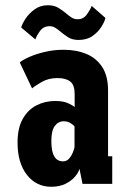

<svg xmlns="http://www.w3.org/2000/svg" viewBox="-20 -702 490 733"><path d="M175.5 11Q118 11 82.5 -34.8Q47 -80.5 47 -158Q47 -213 66.8 -248Q86.5 -283 119.2 -299.8Q152 -316.5 190.5 -316.5Q222 -316.5 241 -307.5Q260 -298.5 265 -293V-343.5Q265 -377.5 248.2 -390.8Q231.5 -404 199 -404Q164.5 -404 137.8 -388.2Q111 -372.5 102.5 -364.5L55.5 -463.5Q64.5 -472 89.5 -483.5Q114.5 -495 149.5 -503.5Q184.5 -512 223.5 -512Q270.5 -512 308.8 -496.5Q347 -481 369.8 -446.8Q392.5 -412.5 392.5 -356.5V-105.5H408.5V0H295L283.5 -57.5Q280 -43.5 266.2 -27.5Q252.5 -11.5 229.8 -0.2Q207 11 175.5 11ZM220.5 -86Q235 -86 244.2 -97Q253.5 -108 258.5 -121Q263.5 -134 264.5 -140V-220Q260.5 -224.5 249.5 -231.8Q238.5 -239 223.5 -239Q202.5 -239 189.2 -221.2Q176 -203.5 176 -163Q176 -86 220.5 -86ZM280 -549.5Q256.5 -549.5 241 -559.2Q225.5 -569 213 -579.5Q202.5 -588.5 192.2 -595.2Q182 -602 169.5 -602Q146 -602 132.8 -583.8Q119.5 -565.5 115 -551.5L61 -597Q64 -609.5 77 -629.8Q90 -650 111.8 -666Q133.5 -682 163 -682Q186 -682 202 -672.5Q218 -663 231 -652Q242 -642.5 252.5 -635.5Q263 -628.5 276.5 -628.5Q298.5 -628.5 311.8 -647Q325 -665.5 330 -679.5L382.5 -633.5Q379.5 -619.5 367.2 -599.8Q355 -580 333.5 -564.8Q312 -549.5 280 -549.5Z"/></svg>

Font: Trispace Condensed SemiBold
Style: Regular
Weight: 600
Width: 3
Designer: Tyler Finck
Foundry: Etcetera Type Company
Version: Version 1.210; ttfautohint (v1.8.3)